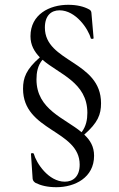

<svg xmlns="http://www.w3.org/2000/svg" viewBox="-20 -592 496 800"><path d="M331 -31C388 -81 401 -115 401 -162C401 -339 167 -332 167 -477C167 -528 194 -549 228 -549C296 -549 348 -471 358 -433C358 -429 370 -429 370 -433L361 -537C361 -545 357 -550 351 -553C329 -565 300 -572 264 -572C186 -572 107 -532 107 -441C107 -404 123 -377 146 -353C89 -303 76 -268 76 -222C76 -45 312 -51 312 94C312 144 284 165 250 165C182 165 131 87 121 49C120 45 109 45 109 49L116 153C117 161 122 166 128 170C150 181 178 188 215 188C292 188 372 148 372 57C372 19 356 -8 331 -31ZM132 -261C132 -290 137 -319 157 -343C226 -283 344 -249 344 -122C344 -94 339 -66 320 -41C250 -100 132 -135 132 -261Z"/></svg>

Font: Cormorant Infant Book
Style: Regular
Weight: 500
Designer: Christian Thalmann (Catharsis Fonts)
Version: Version 1.000;PS 002.000;hotconv 1.0.88;makeotf.lib2.5.64775